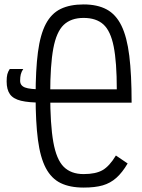

<svg xmlns="http://www.w3.org/2000/svg" viewBox="-20 -834 640 868"><path d="M358 14Q296 14 254 -6.5Q212 -27 187 -74.5Q162 -122 151.5 -202Q141 -282 141 -400Q141 -518 151.5 -598Q162 -678 187 -725.5Q212 -773 254 -793.5Q296 -814 358 -814Q420 -814 462 -791.5Q504 -769 529 -718Q554 -667 564.5 -582Q575 -497 575 -370H172Q110 -370 75 -378.5Q40 -387 25 -408Q10 -429 10 -466Q10 -486 13 -498Q16 -510 24 -522H85Q77 -510 74 -498Q71 -486 71 -469Q71 -447 93 -438.5Q115 -430 172 -430H508Q508 -553 494 -623.5Q480 -694 447.5 -723.5Q415 -753 358 -753Q301 -753 268 -721.5Q235 -690 221 -615Q207 -540 207 -409Q207 -271 221 -192Q235 -113 268 -80Q301 -47 358 -47Q413 -47 444 -65Q475 -83 504 -131L557 -95Q533 -54 506 -30Q479 -6 444.5 4Q410 14 358 14Z"/></svg>

Font: Victor Mono Light
Style: Regular
Weight: 300
Monospace: yes
Designer: Rune Bjørnerås
Version: Version 1.561;gftools[0.9.30]